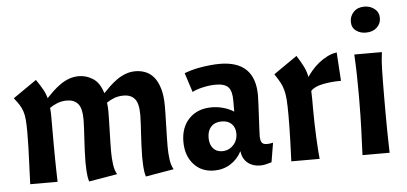

<svg xmlns="http://www.w3.org/2000/svg" viewBox="-50 -836 2014 951"><g transform="rotate(-5 956.5 -360.0)"><path d="M639 12Q632 -11 630.5 -38Q629 -65 629 -85Q629 -113 630.5 -142.5Q632 -172 633.5 -199.5Q635 -227 636.5 -251.5Q638 -276 638 -294Q638 -353 618.5 -375Q599 -397 564 -397Q538 -397 517 -389Q496 -381 479 -369Q482 -349 482 -326Q482 -312 481.5 -285Q481 -258 480 -227.5Q479 -197 478.5 -169Q478 -141 478 -126Q478 -93 482 -62.5Q486 -32 498 -12L357 12Q350 -11 348.5 -38Q347 -65 347 -85Q347 -113 348.5 -142.5Q350 -172 351.5 -199.5Q353 -227 354.5 -251.5Q356 -276 356 -294Q356 -353 336.5 -375Q317 -397 282 -397Q256 -397 234.5 -388.5Q213 -380 196 -368Q198 -348 198 -325Q198 -302 198 -271Q198 -225 198 -188Q198 -151 198.5 -119Q199 -87 199.5 -58.5Q200 -30 201 0H65Q66 -24 67 -54Q68 -84 69.5 -117.5Q71 -151 72 -186.5Q73 -222 73 -255Q73 -294 71 -318.5Q69 -343 63 -361.5Q57 -380 47 -395.5Q37 -411 21 -431L138 -512Q158 -483 170 -461.5Q182 -440 188 -417Q203 -433 221 -450Q239 -467 259 -481Q279 -495 302 -503.5Q325 -512 351 -512Q388 -512 421 -491Q454 -470 470 -417Q485 -433 503 -450Q521 -467 541 -481Q561 -495 584 -503.5Q607 -512 633 -512Q658 -512 681.5 -503Q705 -494 723 -473Q741 -452 752 -416Q763 -380 763 -326Q763 -312 762.5 -285Q762 -258 761 -227.5Q760 -197 759.5 -169Q759 -141 759 -126Q759 -93 763 -62.5Q767 -32 779 -12Z M979 12Q916 12 877.5 -31Q839 -74 839 -143Q839 -215 881 -258Q923 -301 993 -301Q1022 -301 1051 -293Q1080 -285 1103 -270V-326Q1103 -373 1085 -392Q1067 -411 1023 -411Q993 -411 959.5 -403.5Q926 -396 906 -385L875 -481Q890 -487 911 -493Q932 -499 956 -503Q980 -507 1005 -509.5Q1030 -512 1051 -512Q1227 -512 1227 -340Q1227 -325 1225.5 -296Q1224 -267 1222.5 -235.5Q1221 -204 1219.5 -177Q1218 -150 1218 -139Q1218 -116 1225 -106Q1232 -96 1251 -96Q1264 -96 1281 -100L1265 -4Q1249 1 1235.5 4Q1222 7 1208 7Q1171 7 1146 -13.5Q1121 -34 1116 -72Q1096 -33 1060 -10.5Q1024 12 979 12ZM1027 -80Q1059 -80 1081.5 -103Q1104 -126 1104 -161Q1104 -191 1086 -209Q1068 -227 1036 -227Q1003 -227 984 -207Q965 -187 965 -152Q965 -119 981.5 -99.5Q998 -80 1027 -80Z M1434 -518Q1455 -485 1467 -460.5Q1479 -436 1484 -409Q1494 -424 1509 -441.5Q1524 -459 1543 -474.5Q1562 -490 1585 -502Q1608 -514 1634 -518L1643 -376Q1594 -376 1552 -367.5Q1510 -359 1492 -339Q1493 -320 1493 -297.5Q1493 -275 1493 -247Q1493 -215 1494 -178.5Q1495 -142 1496.5 -108.5Q1498 -75 1500 -46Q1502 -17 1504 0H1363Q1364 -21 1365 -49Q1366 -77 1367 -107Q1368 -137 1368.5 -168.5Q1369 -200 1369 -229Q1369 -275 1367 -304.5Q1365 -334 1359 -355.5Q1353 -377 1343 -395Q1333 -413 1317 -437Z M1857 -500Q1854 -477 1852.5 -456Q1851 -435 1850.5 -409.5Q1850 -384 1849.5 -350.5Q1849 -317 1849 -271Q1849 -225 1849 -188Q1849 -151 1849.5 -119Q1850 -87 1850.5 -58.5Q1851 -30 1852 0H1717Q1718 -37 1719.5 -65Q1721 -93 1722 -124.5Q1723 -156 1724 -195.5Q1725 -235 1725 -294Q1725 -348 1724 -395.5Q1723 -443 1720 -500ZM1717 -663Q1717 -691 1736.5 -711.5Q1756 -732 1790 -732Q1819 -732 1840.5 -715Q1862 -698 1862 -669Q1862 -641 1841.5 -622Q1821 -603 1787 -603Q1758 -603 1737.5 -618.5Q1717 -634 1717 -663Z"/></g></svg>

Font: Cantora One
Style: Regular
Weight: 400
Designer: Pablo Impallari, Rodrigo Fuenzalida
Foundry: Pablo Impallari
Version: Version 1.002; ttfautohint (v0.8) -G 200 -r 50